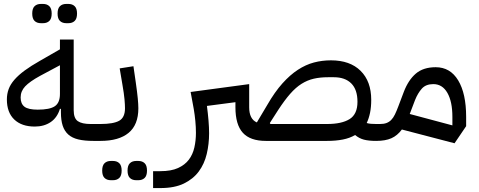

<svg xmlns="http://www.w3.org/2000/svg" viewBox="-20 -717 2437 977"><path d="M456 0Q410 0 378.5 -7.5Q347 -15 327.5 -32.5Q308 -50 299 -77.5Q290 -105 290 -146V-163H285Q271 -118 237.5 -95.5Q204 -73 157 -73Q90 -73 52.5 -109Q15 -145 15 -211Q15 -239 24 -263.5Q33 -288 53.5 -311.5Q74 -335 106 -358.5Q138 -382 184 -408L285 -466V-516H355V-156Q355 -115 376 -100.5Q397 -86 441 -86H476V-20ZM172 -159Q233 -159 259 -176.5Q285 -194 285 -239V-385L184 -331Q131 -302 108 -277.5Q85 -253 85 -221Q85 -189 104.5 -174Q124 -159 172 -159ZM317 -599Q297 -599 285 -610.5Q273 -622 273 -648Q273 -674 285 -685.5Q297 -697 317 -697H328Q348 -697 360 -685.5Q372 -674 372 -648Q372 -622 360 -610.5Q348 -599 328 -599ZM188 -599Q168 -599 156 -610.5Q144 -622 144 -648Q144 -674 156 -685.5Q168 -697 188 -697H199Q219 -697 231 -685.5Q243 -674 243 -648Q243 -622 231 -610.5Q219 -599 199 -599Z M456 -66 476 -86H491Q557 -86 586.5 -102.5Q616 -119 616 -166Q616 -184 613.5 -212Q611 -240 603 -286L589 -369L659 -380L671 -297Q678 -248 681 -217Q684 -186 684 -166Q684 -82 634.5 -41Q585 0 491 0H456ZM673 200Q653 200 641 188.5Q629 177 629 151Q629 125 641 113.5Q653 102 673 102H684Q704 102 716 113.5Q728 125 728 151Q728 177 716 188.5Q704 200 684 200ZM544 200Q524 200 512 188.5Q500 177 500 151Q500 125 512 113.5Q524 102 544 102H555Q575 102 587 113.5Q599 125 599 151Q599 177 587 188.5Q575 200 555 200Z M759 154H796Q851 154 886 138Q921 122 941 95.5Q961 69 969 33.5Q977 -2 977 -41Q977 -70 974 -101.5Q971 -133 966 -162L950 -249L1248 -289V-171Q1248 -111 1287 -94L1340 -183Q1378 -249 1417 -292.5Q1456 -336 1496 -362Q1536 -388 1577.5 -399Q1619 -410 1664 -410Q1761 -410 1815 -356.5Q1869 -303 1869 -209Q1869 -172 1863 -143Q1857 -114 1846 -91Q1856 -88 1867.5 -87Q1879 -86 1894 -86H1914V-20L1894 0Q1856 0 1831.5 -6.5Q1807 -13 1787 -30Q1760 -14 1724.5 -7Q1689 0 1644 0H1333Q1253 0 1215.5 -41.5Q1178 -83 1178 -171V-197L1033 -178Q1038 -140 1041 -104Q1044 -68 1044 -39Q1044 16 1032 66.5Q1020 117 991.5 155.5Q963 194 915.5 217Q868 240 796 240H759ZM1353 -91 1356 -86H1644Q1719 -86 1759 -111Q1799 -136 1799 -199Q1799 -261 1767.5 -292.5Q1736 -324 1679 -324H1649Q1609 -324 1576.5 -316.5Q1544 -309 1514.5 -290.5Q1485 -272 1456.5 -239.5Q1428 -207 1396 -158Z M2025 -58Q2002 -27 1971.5 -13.5Q1941 0 1894 0V-66L1914 -86Q1933 -86 1946.5 -91Q1960 -96 1970.5 -106.5Q1981 -117 1989.5 -134.5Q1998 -152 2007 -176L2035 -250Q2058 -310 2096 -342.5Q2134 -375 2197 -375Q2271 -375 2311.5 -308Q2352 -241 2352 -122V-75L2293 12ZM2065 -137 2282 -79V-122Q2282 -200 2256.5 -244.5Q2231 -289 2185 -289Q2147 -289 2126.5 -266Q2106 -243 2092 -208Z"/></svg>

Font: IBM Plex Sans Arabic
Style: Regular
Weight: 400
Designer: Mike Abbink, Paul van der Laan, Pieter van Rosmalen, Wael Morcos, Khajak Apelian
Foundry: Bold Monday
Version: Version 1.005